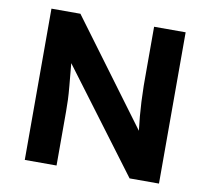

<svg xmlns="http://www.w3.org/2000/svg" viewBox="-78 -788 959 875"><g transform="rotate(10 401.5 -350.0)"><path d="M91 0V-700H225L580 -221Q572 -285 568.5 -353.5Q565 -422 566 -512V-700H712V0H576L223 -471Q229 -406 232.5 -368Q236 -330 237 -304Q238 -278 238 -250V0Z"/></g></svg>

Font: Readex Pro SemiBold
Style: Regular
Weight: 600
Designer: Bonnie Shaver-Troup, Thomas Jockin
Foundry: Lexend
Version: Version 1.204; ttfautohint (v1.8.4.7-5d5b)